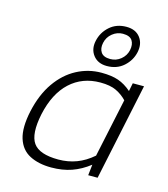

<svg xmlns="http://www.w3.org/2000/svg" viewBox="-110 -810 794 907"><g transform="rotate(15 287.5 -357.0)"><path d="M354 -521Q310 -521 287 -550.5Q264 -580 273 -622Q282 -665 315 -694.5Q348 -724 397 -724Q442 -724 464.5 -694.5Q487 -665 478 -622Q469 -580 436 -550.5Q403 -521 354 -521ZM361 -557Q390 -557 412.5 -575.5Q435 -594 441 -622Q447 -651 435 -669.5Q423 -688 389 -688Q361 -688 338 -669.5Q315 -651 309 -622Q303 -594 315.5 -575.5Q328 -557 361 -557ZM224 10Q162 10 118.5 -12.5Q75 -35 59 -86Q43 -137 61 -221Q80 -307 121 -365.5Q162 -424 218.5 -454Q275 -484 339 -484Q389 -484 422 -472.5Q455 -461 486 -434L494 -474H549L449 0H403L409 -53Q368 -21 323.5 -5.5Q279 10 224 10ZM247 -35Q294 -35 335.5 -50.5Q377 -66 415 -99L476 -386Q453 -410 423.5 -424Q394 -438 346 -438Q258 -438 198 -382.5Q138 -327 115 -221Q94 -120 124 -77.5Q154 -35 247 -35Z"/></g></svg>

Font: Kanit ExtraLight
Style: Italic
Weight: 275
Italic angle: -12°
Designer: Katatrad Team
Foundry: CadsonDemak
Version: Version 2.000; ttfautohint (v1.8.3)